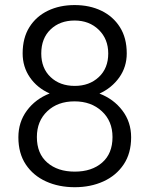

<svg xmlns="http://www.w3.org/2000/svg" viewBox="-20 -741 599 770"><path d="M505.9 -190.4Q505.9 -126 475.8 -81.3Q445.8 -36.6 394.5 -13.4Q343.3 9.8 279.8 9.8Q215.8 9.8 164.6 -13.4Q113.3 -36.6 83.5 -81.3Q53.7 -126 53.7 -190.4Q53.7 -251.5 87.9 -297.6Q122.1 -343.8 179.2 -366.2Q129.4 -388.2 100.1 -430.4Q70.8 -472.7 70.8 -526.9Q70.8 -588.9 97.9 -632.1Q125 -675.3 172.1 -698Q219.2 -720.7 279.3 -720.7Q339.4 -720.7 386.5 -698Q433.6 -675.3 460.9 -632.1Q488.3 -588.9 488.3 -526.9Q488.3 -472.7 458.3 -430.4Q428.2 -388.2 378.9 -365.7Q436 -343.8 470.9 -297.6Q505.9 -251.5 505.9 -190.4ZM414.1 -526.4Q414.1 -584.5 376 -621.6Q337.9 -658.7 279.3 -658.7Q220.2 -658.7 182.9 -623Q145.5 -587.4 145.5 -526.4Q145.5 -467.3 182.9 -431.9Q220.2 -396.5 279.8 -396.5Q338.4 -396.5 376.2 -431.9Q414.1 -467.3 414.1 -526.4ZM431.2 -191.4Q431.2 -255.4 388.4 -294.9Q345.7 -334.5 278.8 -334.5Q211.4 -334.5 169.7 -294.9Q127.9 -255.4 127.9 -191.4Q127.9 -125 169.7 -88.9Q211.4 -52.7 279.8 -52.7Q348.1 -52.7 389.6 -88.9Q431.2 -125 431.2 -191.4Z"/></svg>

Font: Vazirmatn RD Light
Style: Regular
Weight: 300
Designer: Saber Rastikerdar
Foundry: Saber Rastikerdar
Version: Version 32.102